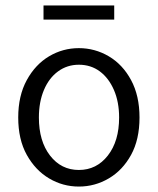

<svg xmlns="http://www.w3.org/2000/svg" viewBox="-20 -674 580 706"><path d="M270 12Q211 12 160.5 -18Q110 -48 78.5 -104.5Q47 -161 47 -242Q47 -322 78.5 -379.5Q110 -437 160.5 -467Q211 -497 270 -497Q329 -497 380 -467Q431 -437 462 -379.5Q493 -322 493 -242Q493 -161 462 -104.5Q431 -48 380 -18Q329 12 270 12ZM270 -49Q335 -49 376.5 -102Q418 -155 418 -242Q418 -299 399 -343Q380 -387 347 -411.5Q314 -436 270 -436Q227 -436 193.5 -411.5Q160 -387 141.5 -343Q123 -299 123 -242Q123 -155 164 -102Q205 -49 270 -49ZM140 -602V-654H400V-602Z"/></svg>

Font: Assistant
Style: Regular
Weight: 400
Designer: Hebrew By Ben Nathan, Latin by Paul Hunt
Version: Version 3.000